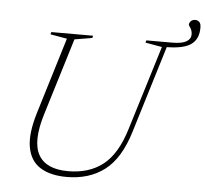

<svg xmlns="http://www.w3.org/2000/svg" viewBox="-55 -845 977 913"><g transform="rotate(5 434.0 -388.5)"><path d="M163 -276Q123 -145 159 -81.5Q195 -18 300.5 -18Q400.5 -18 466.8 -70Q533 -122 569.5 -242L693.5 -645L614 -659L617 -670H739Q786.5 -670 807.8 -682.5Q829 -695 829 -716.5Q829 -734.5 820.5 -747Q812 -759.5 812 -761.5Q812 -771.5 819.8 -779.2Q827.5 -787 840.5 -787Q852 -787 860 -779.5Q868 -772 868 -752Q868 -698.5 833.2 -673Q798.5 -647.5 716.5 -646.5L589.5 -231Q550 -101.5 476.5 -45.8Q403 10 296 10Q217.5 10 169.2 -20.5Q121 -51 109.5 -115.8Q98 -180.5 129.5 -283L240 -645L160.5 -659L163.5 -670H363L360 -659L276 -645Z"/></g></svg>

Font: Newsreader Text ExtraLight
Style: Italic
Weight: 275
Italic angle: -17°
Designer: Hugues Gentile
Foundry: Production Type
Version: Version 1.001